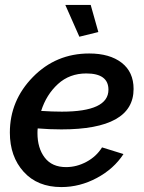

<svg xmlns="http://www.w3.org/2000/svg" viewBox="-20 -749 585 779"><path d="M379 -619 302 -600 245 -729H348ZM229 -224Q180 -224 133 -228Q132 -221 132 -209Q132 -148 161.5 -109.5Q191 -71 248 -71Q291 -71 331 -92.5Q371 -114 394 -151L481 -124Q442 -64 373 -27Q304 10 229 10Q132 10 76 -52Q20 -114 20 -211Q20 -341 113.5 -436.5Q207 -532 342 -532Q425 -532 473.5 -494.5Q522 -457 522 -388Q522 -224 229 -224ZM330 -451Q262 -451 215 -408Q168 -365 147 -299Q192 -296 231 -296Q420 -296 420 -385Q420 -451 330 -451Z"/></svg>

Font: Raleway-v4020 SemiBold
Style: Italic
Weight: 600
Italic angle: -12°
Designer: Matt McInerney, Pablo Impallari, Rodrigo Fuenzalida
Foundry: Matt McInerney, Pablo Impallari, Rodrigo Fuenzalida
Version: Version 4.020;PS 004.020;hotconv 1.0.88;makeotf.lib2.5.64775